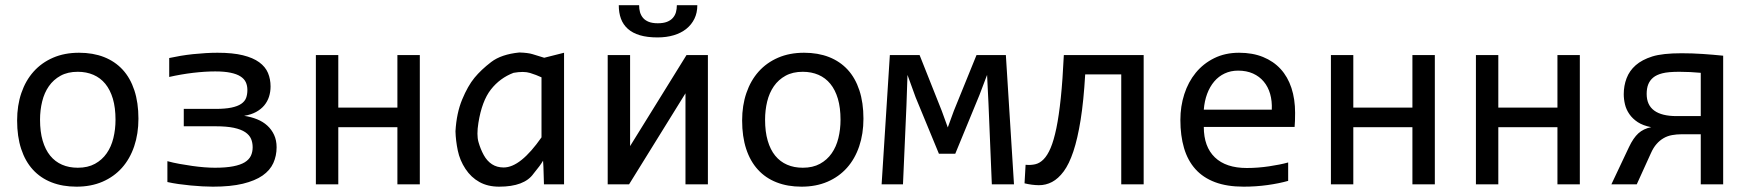

<svg xmlns="http://www.w3.org/2000/svg" viewBox="-20 -699 6638 728"><path d="M504.9 -249Q504.9 -191.9 488.8 -144.3Q472.7 -96.7 442.4 -62.7Q412.1 -28.8 368.7 -10Q325.2 8.8 270 8.8Q217.3 8.8 175.5 -7.6Q133.8 -23.9 104.7 -55.7Q75.7 -87.4 60.3 -134.3Q44.9 -181.2 44.9 -242.2Q44.9 -299.3 61 -346.4Q77.1 -393.6 107.4 -427.5Q137.7 -461.4 181.2 -480.2Q224.6 -499 279.8 -499Q332.5 -499 374.3 -482.7Q416 -466.3 445.1 -434.8Q474.1 -403.3 489.5 -356.4Q504.9 -309.6 504.9 -249ZM418 -245.1Q418 -290.5 408 -324.5Q397.9 -358.4 379.4 -381.1Q360.8 -403.8 334.2 -415.3Q307.6 -426.8 274.9 -426.8Q236.8 -426.8 209.7 -411.9Q182.6 -397 165.3 -372.1Q147.9 -347.2 139.9 -314.2Q131.8 -281.2 131.8 -245.1Q131.8 -199.7 141.8 -165.5Q151.9 -131.3 170.4 -108.6Q189 -85.9 215.3 -74.5Q241.7 -63 274.9 -63Q313 -63 340.1 -77.9Q367.2 -92.8 384.5 -117.7Q401.9 -142.6 409.9 -175.5Q418 -208.5 418 -245.1Z M614.7 -87.9Q636.2 -82 660.6 -77.6Q685.1 -73.2 709 -69.8Q732.9 -66.4 755.1 -64.7Q777.3 -63 794.9 -63Q836.4 -63 864 -68.4Q891.6 -73.7 908 -83.7Q924.3 -93.8 931.2 -108.2Q938 -122.6 938 -140.6Q938 -158.2 931.9 -172.6Q925.8 -187 909.9 -197.8Q894 -208.5 866.7 -214.4Q839.4 -220.2 796.9 -220.2H676.8V-286.1H796.4Q833.5 -286.1 857.2 -291Q880.9 -295.9 894.5 -305.2Q908.2 -314.5 913.1 -327.6Q918 -340.8 918 -357.9Q918 -374.5 911.9 -387.5Q905.8 -400.4 891.6 -409.4Q877.4 -418.5 854 -423.3Q830.6 -428.2 795.9 -428.2Q757.8 -428.2 712.4 -422.9Q667 -417.5 621.6 -407.2V-479Q641.6 -483.4 664.8 -487.3Q688 -491.2 711.9 -493.7Q735.8 -496.1 759.5 -497.6Q783.2 -499 804.7 -499Q862.3 -499 900.9 -489.5Q939.5 -480 962.9 -462.9Q986.3 -445.8 996.1 -422.4Q1005.9 -398.9 1005.9 -371.1Q1005.9 -350.6 1000 -332.3Q994.1 -314 981.9 -299.3Q969.7 -284.7 950.9 -274.4Q932.1 -264.2 905.8 -259.8Q932.1 -255.9 954.6 -246.8Q977.1 -237.8 993.4 -222.9Q1009.8 -208 1019.3 -187.5Q1028.8 -167 1028.8 -140.6Q1028.8 -108.4 1016.4 -80.8Q1003.9 -53.2 975.6 -33.4Q947.3 -13.7 900.9 -2.4Q854.5 8.8 787.1 8.8Q769 8.8 747.3 7.6Q725.6 6.3 702.4 4.2Q679.2 2 656.7 -1.2Q634.3 -4.4 614.7 -8.8Z M1571.8 0H1486.8V-216.8H1262.7V0H1177.7V-490.2H1262.7V-291H1486.8V-490.2H1571.8Z M1793.9 -232.9Q1786.6 -187.5 1794.2 -160.6Q1801.8 -133.8 1814.2 -111.1Q1826.7 -88.4 1845.5 -76.2Q1864.3 -64 1889.6 -64Q1921.9 -64 1957.8 -92.8Q1993.7 -121.6 2033.2 -178.2V-405.8Q2013.7 -415 1989.7 -422.4Q1965.8 -429.7 1927.2 -422.9Q1875.5 -403.3 1841.3 -359.6Q1807.1 -315.9 1793.9 -232.9ZM2039.1 -89.8Q2029.3 -72.3 2002.9 -40.5Q1968.3 8.8 1872.6 8.8Q1829.6 8.8 1797.9 -8.8Q1766.1 -26.4 1744.9 -58.6Q1723.6 -90.8 1715.8 -128.2Q1708 -165.5 1707 -201.2Q1710.9 -270 1732.4 -321.8Q1753.9 -373.5 1779.1 -404.1Q1804.2 -434.6 1842.5 -463.9Q1880.9 -493.2 1949.2 -500Q1981.9 -499 1999 -493.7Q2016.1 -488.3 2043.5 -480L2118.7 -499V0H2042.5L2040.5 -65.9Z M2369.1 -490.2V-145L2583 -490.2H2664.1V0H2579.1V-345.2L2365.2 0H2284.2V-490.2ZM2624 -679.2Q2624 -650.4 2613 -627.9Q2602.1 -605.5 2582.3 -589.6Q2562.5 -573.7 2534.7 -565.4Q2506.8 -557.1 2473.1 -557.1Q2434.1 -557.1 2406.2 -565.4Q2378.4 -573.7 2360.6 -589.6Q2342.8 -605.5 2334.5 -627.9Q2326.2 -650.4 2326.2 -679.2H2403.3Q2403.3 -665 2406.7 -652.8Q2410.2 -640.6 2418.2 -631.1Q2426.3 -621.6 2439.9 -616.2Q2453.6 -610.8 2474.1 -610.8Q2495.1 -610.8 2509 -616.2Q2522.9 -621.6 2531.2 -631.1Q2539.6 -640.6 2543 -652.8Q2546.4 -665 2546.4 -679.2ZM2199.2 -490.2Z M3253.9 -249Q3253.9 -191.9 3237.8 -144.3Q3221.7 -96.7 3191.4 -62.7Q3161.1 -28.8 3117.7 -10Q3074.2 8.8 3019 8.8Q2966.3 8.8 2924.6 -7.6Q2882.8 -23.9 2853.8 -55.7Q2824.7 -87.4 2809.3 -134.3Q2793.9 -181.2 2793.9 -242.2Q2793.9 -299.3 2810.1 -346.4Q2826.2 -393.6 2856.4 -427.5Q2886.7 -461.4 2930.2 -480.2Q2973.6 -499 3028.8 -499Q3081.5 -499 3123.3 -482.7Q3165 -466.3 3194.1 -434.8Q3223.1 -403.3 3238.5 -356.4Q3253.9 -309.6 3253.9 -249ZM3167 -245.1Q3167 -290.5 3157 -324.5Q3147 -358.4 3128.4 -381.1Q3109.9 -403.8 3083.3 -415.3Q3056.6 -426.8 3023.9 -426.8Q2985.8 -426.8 2958.7 -411.9Q2931.6 -397 2914.3 -372.1Q2897 -347.2 2888.9 -314.2Q2880.9 -281.2 2880.9 -245.1Q2880.9 -199.7 2890.9 -165.5Q2900.9 -131.3 2919.4 -108.6Q2938 -85.9 2964.4 -74.5Q2990.7 -63 3023.9 -63Q3062 -63 3089.1 -77.9Q3116.2 -92.8 3133.5 -117.7Q3150.9 -142.6 3158.9 -175.5Q3167 -208.5 3167 -245.1Z M3824.7 0H3740.7L3728 -306.2L3722.7 -415L3693.8 -338.9L3602.1 -116.2H3540L3451.7 -330.1L3420.9 -415L3417 -299.8L3403.8 0H3322.8L3354 -490.2H3466.8L3550.8 -278.8L3573.7 -215.8L3596.7 -278.8L3682.6 -490.2H3793.9Z M4316.4 0H4231.4V-417H4094.7Q4088.9 -316.4 4077.4 -244.6Q4065.9 -172.9 4049.8 -124.8Q4033.7 -76.7 4013.2 -49.1Q3992.7 -21.5 3969 -9Q3945.3 3.4 3918.9 3.2Q3892.6 2.9 3864.7 -3.9L3868.7 -74.2Q3888.2 -72.3 3905.3 -76.2Q3922.4 -80.1 3937 -95Q3951.7 -109.9 3963.6 -137.9Q3975.6 -166 3985.4 -212.9Q3995.1 -259.8 4002.2 -327.9Q4009.3 -396 4013.7 -490.2H4316.4Z M4890.6 -271Q4890.6 -252.9 4890.1 -240.7Q4889.6 -228.5 4888.7 -217.8H4544.4Q4544.4 -142.6 4586.4 -102.3Q4628.4 -62 4707.5 -62Q4729 -62 4750.5 -63.7Q4772 -65.4 4792 -68.4Q4812 -71.3 4830.3 -75Q4848.6 -78.6 4864.3 -83V-13.2Q4829.6 -3.4 4785.9 2.7Q4742.2 8.8 4695.3 8.8Q4632.3 8.8 4586.9 -8.3Q4541.5 -25.4 4512.5 -57.9Q4483.4 -90.3 4469.5 -137.5Q4455.6 -184.6 4455.6 -244.1Q4455.6 -295.9 4470.5 -342Q4485.4 -388.2 4513.9 -423.1Q4542.5 -458 4584 -478.5Q4625.5 -499 4678.2 -499Q4729.5 -499 4769 -482.9Q4808.6 -466.8 4835.7 -437.3Q4862.8 -407.7 4876.7 -365.5Q4890.6 -323.2 4890.6 -271ZM4802.2 -283.2Q4803.7 -315.9 4795.9 -343Q4788.1 -370.1 4771.7 -389.6Q4755.4 -409.2 4731 -420.2Q4706.5 -431.2 4674.3 -431.2Q4646.5 -431.2 4623.5 -420.4Q4600.6 -409.7 4584 -390.1Q4567.4 -370.6 4557.1 -343.3Q4546.9 -315.9 4544.4 -283.2Z M5420.4 0H5335.4V-216.8H5111.3V0H5026.4V-490.2H5111.3V-291H5335.4V-490.2H5420.4Z M5970.2 0H5885.3V-216.8H5661.1V0H5576.2V-490.2H5661.1V-291H5885.3V-490.2H5970.2Z M6156.7 -141.6Q6172.9 -175.8 6192.1 -193.4Q6211.4 -210.9 6240.7 -216.8Q6210 -222.7 6189.9 -235.8Q6169.9 -249 6158 -266.4Q6146 -283.7 6141.4 -303.2Q6136.7 -322.8 6136.7 -341.8Q6136.7 -374 6147.5 -402.3Q6158.2 -430.7 6182.1 -451.7Q6206.1 -472.7 6244.9 -484.9Q6283.7 -497.1 6356 -497.1Q6396.5 -497.1 6436 -494.4Q6475.6 -491.7 6513.7 -487.8V0H6428.7V-189.9H6355Q6337.9 -189.9 6320.1 -186.8Q6302.2 -183.6 6287.6 -175Q6272.9 -166.5 6261 -152.8Q6249 -139.2 6239.7 -118.2L6186 0H6089.8ZM6223.6 -342.8Q6223.6 -300.8 6252.2 -279.8Q6280.8 -258.8 6336.9 -258.8H6428.7V-422.9Q6407.7 -424.8 6388.2 -425.8Q6368.7 -426.8 6347.2 -426.8Q6305.2 -426.8 6283.2 -421.1Q6261.2 -415.5 6248.5 -405Q6235.8 -394.5 6229.7 -379.4Q6223.6 -364.3 6223.6 -342.8Z"/></svg>

Font: Code New Roman
Style: Regular
Weight: 400
Monospace: yes
Designer: Sam Radian
Foundry: Code New Roman
Version: Version 2.00 November 29, 2014